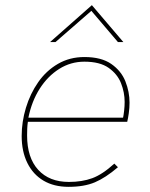

<svg xmlns="http://www.w3.org/2000/svg" viewBox="-20 -719 580 744"><path d="M246 5Q189 5 148.5 -19Q108 -43 86 -87.5Q64 -132 64 -192Q64 -247 80.5 -301.5Q97 -356 128 -400.5Q159 -445 204.5 -471.5Q250 -498 307 -498Q373 -498 411.5 -471Q450 -444 466 -403.5Q482 -363 482 -321Q482 -301 479 -280Q476 -259 473 -247H88Q86 -233 85.5 -220Q85 -207 85 -194Q85 -108 128 -61Q171 -14 247 -14Q298 -14 337.5 -28.5Q377 -43 423 -85L437 -71Q389 -30 347.5 -12.5Q306 5 246 5ZM456 -258Q459 -272 461 -290Q463 -308 463 -324Q463 -361 449 -396.5Q435 -432 401 -456Q367 -480 307 -480Q254 -480 209.5 -452Q165 -424 134 -375.5Q103 -327 90 -263H463ZM174 -556 336 -699 458 -556H437L334 -677L195 -556Z"/></svg>

Font: Hanken Grotesk Thin
Style: Italic
Weight: 250
Italic angle: -8°
Designer: Alfredo Marco Pradil
Foundry: Hanken Design Co.
Version: Version 3.013